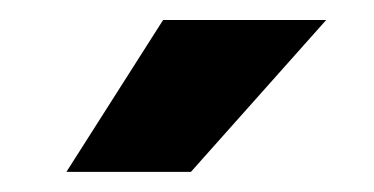

<svg xmlns="http://www.w3.org/2000/svg" viewBox="-20 -770 374 192"><path d="M170.9 -598.1 306.2 -750H143.1L46.4 -598.1Z"/></svg>

Font: Vazirmatn ExtraBold
Style: Regular
Weight: 800
Designer: Saber Rastikerdar
Foundry: Saber Rastikerdar
Version: Version 33.003